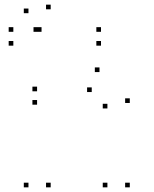

<svg xmlns="http://www.w3.org/2000/svg" viewBox="-20 -795 660 825"><path d="M414 -598.8V-618.8H394V-598.8ZM414 -658.3V-678.3H394V-658.3ZM158.5 -658.3V-678.3H138.5V-658.3ZM144 -658.3V-678.3H124V-658.3ZM37.3 -658.3V-678.3H17.3V-658.3ZM37.3 -598.8V-618.8H17.3V-598.8ZM537.7 10V-10H517.7V10ZM537.7 -352.5V-372.5H517.7V-352.5ZM407.5 -485.3V-505.3H387.5V-485.3ZM139.3 -402.7V-422.7H119.3V-402.7ZM139.3 -345.2V-365.2H119.3V-345.2ZM374.2 -399.5V-419.5H354.2V-399.5ZM441.5 -329V-349H421.5V-329ZM441.5 10V-10H421.5V10ZM197.8 10V-10H177.8V10ZM197.8 -755V-775H177.8V-755ZM102.3 -738.3V-758.3H82.3V-738.3ZM102.3 10V-10H82.3V10Z"/></svg>

Font: Monaspace Krypton Dots Var
Style: Regular
Weight: 400
Designer: Riley Cran and the Lettermatic Team
Version: Version 1.100 (Monaspace Krypton Dots)